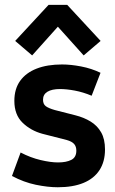

<svg xmlns="http://www.w3.org/2000/svg" viewBox="-20 -763 473 789"><path d="M217.3 6.5Q176.8 6.5 127.3 -3.7Q77.8 -14 29.2 -39.9L64.7 -136.3Q105.2 -115.1 146.7 -105.3Q188.2 -95.5 218.6 -95.5Q252.3 -95.5 273 -106Q293.7 -116.5 293.7 -143.8Q293.7 -160.8 284.7 -171.2Q275.7 -181.6 254.4 -187.6L154.7 -213.1Q106.4 -226.1 72.7 -258.8Q39 -291.4 39 -348.4Q39 -397.6 62.8 -430.8Q86.7 -464 130.7 -481.1Q174.6 -498.1 234.8 -498.1Q271.1 -498.1 313.5 -489.9Q356 -481.7 393.1 -463.9L356.6 -369.6Q321.7 -384.3 287.6 -390.7Q253.5 -397.1 226.4 -397.1Q193.5 -397.1 175.1 -386.1Q156.8 -375 156.8 -353.2Q156.8 -335.1 168.2 -326.6Q179.7 -318.1 205.3 -310.8L289.8 -289.2Q324.8 -280.4 352.3 -263.6Q379.7 -246.9 395.6 -219.2Q411.5 -191.5 411.5 -148.7Q411.5 -98.9 389 -64.1Q366.4 -29.3 323.2 -11.4Q279.9 6.5 217.3 6.5ZM112.1 -535.3 42.4 -594.8 179.5 -742.9H256.3L393.5 -594.8L323.8 -535.3L217.8 -653.3Z"/></svg>

Font: Anaheim
Style: Regular
Weight: 400
Designer: Vernon Adams
Foundry: Vernon Adams
Version: Version 2.001